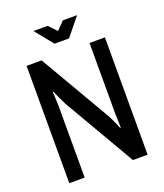

<svg xmlns="http://www.w3.org/2000/svg" viewBox="-154 -954 899 1055"><g transform="rotate(-20 296.0 -426.5)"><path d="M67 0V-686H155L396 -272Q403 -260 412 -240Q421 -220 427.5 -204.5Q434 -189 434 -189L437 -190Q437 -190 437 -206Q437 -222 436 -241.5Q435 -261 435 -270V-686H525V0H439L196 -418Q190 -431 180.5 -450.5Q171 -470 164 -486Q157 -502 157 -502L153 -500Q153 -500 154 -485Q155 -470 156 -451Q157 -432 157 -420V0ZM253 -748 168 -853H251L295 -807L340 -853H423L338 -748Z"/></g></svg>

Font: Archivo Narrow Medium
Style: Regular
Weight: 500
Designer: Hector Gatti
Foundry: Omnibus-Type
Version: Version 3.002